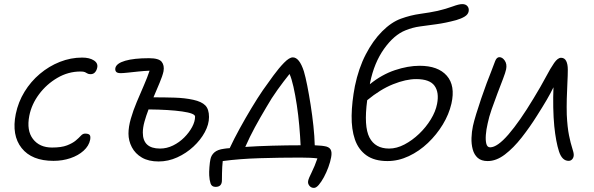

<svg xmlns="http://www.w3.org/2000/svg" viewBox="-20 -776 2900 937"><path d="M241 9Q135 9 85.5 -53.5Q36 -116 57 -220Q69 -278 99.5 -328Q130 -378 174.5 -415.5Q219 -453 272 -474Q325 -495 381 -495Q417 -495 438.5 -481Q460 -467 454 -444Q451 -431 443 -422.5Q435 -414 422 -414Q412 -414 406.5 -417.5Q401 -421 394.5 -424Q388 -427 373 -427Q313 -427 260 -396Q207 -365 170.5 -316Q134 -267 123 -211Q109 -139 141 -97.5Q173 -56 234 -56Q280 -56 307 -66.5Q334 -77 349.5 -90Q365 -103 374.5 -113.5Q384 -124 395 -124Q412 -124 417.5 -117.5Q423 -111 420 -94Q414 -64 388 -40.5Q362 -17 323.5 -4Q285 9 241 9Z M754 12Q705 12 672.5 -7Q640 -26 623.5 -57.5Q607 -89 607 -124Q607 -157 618.5 -197Q630 -237 647.5 -278.5Q665 -320 682 -359Q699 -398 710 -431Q684 -430 655.5 -427Q627 -424 603.5 -421.5Q580 -419 569 -419Q552 -419 546.5 -426Q541 -433 543 -444Q548 -467 591 -479.5Q634 -492 707 -492Q755 -492 769 -474.5Q783 -457 778 -428Q773 -405 759 -372Q745 -339 729 -301Q782 -301 832 -299.5Q882 -298 923 -289Q964 -280 982 -261.5Q1000 -243 1000 -205Q1000 -169 979.5 -131Q959 -93 924 -60.5Q889 -28 845 -8Q801 12 754 12ZM677 -129Q677 -51 761 -51Q794 -51 824.5 -66Q855 -81 879 -105Q903 -129 917.5 -156Q932 -183 932 -207Q932 -223 869 -232Q806 -241 705 -242Q693 -211 685 -182Q677 -153 677 -129Z M1512 141Q1498 141 1489.5 130Q1481 119 1484 106Q1486 95 1501 65Q1516 35 1529 -3Q1514 -5 1493 -6Q1472 -7 1446 -7Q1347 -7 1248 -4Q1149 -1 1067 10Q1064 38 1063.5 68Q1063 98 1063 104Q1063 136 1032 136Q1013 136 1007.5 119Q1002 102 1001 80Q1000 65 1002 39.5Q1004 14 1007 1Q1011 -19 1026.5 -32.5Q1042 -46 1073 -50Q1084 -52 1101 -53Q1122 -98 1150 -149Q1178 -200 1207.5 -249Q1237 -298 1263 -336Q1287 -370 1314 -407Q1341 -444 1366.5 -470Q1392 -496 1409 -496Q1441 -496 1463 -428Q1471 -401 1479.5 -358Q1488 -315 1496 -264Q1504 -213 1509.5 -161.5Q1515 -110 1516 -67Q1527 -66 1539 -65.5Q1551 -65 1562 -63Q1585 -60 1593 -47Q1601 -34 1596 -8Q1592 14 1582.5 40Q1573 66 1560.5 89Q1548 112 1535.5 126.5Q1523 141 1512 141ZM1280 -253Q1249 -201 1224 -155Q1199 -109 1177 -59Q1236 -63 1308.5 -65Q1381 -67 1447 -67Q1445 -111 1440.5 -162.5Q1436 -214 1428.5 -263.5Q1421 -313 1412 -353Q1403 -393 1393 -415Q1364 -379 1334.5 -338Q1305 -297 1280 -253Z M1871 10Q1807 10 1768 -18Q1729 -46 1712 -95.5Q1695 -145 1696 -211.5Q1697 -278 1712 -356Q1730 -443 1765 -510.5Q1800 -578 1845 -623Q1890 -668 1937 -685Q1984 -702 2031.5 -708.5Q2079 -715 2116 -723Q2158 -733 2189 -744.5Q2220 -756 2236 -756Q2253 -756 2261.5 -745.5Q2270 -735 2267 -720Q2264 -705 2247.5 -695Q2231 -685 2207 -678Q2155 -664 2111 -658Q2067 -652 2030 -647Q1993 -642 1959 -628Q1903 -606 1854.5 -538Q1806 -470 1786 -372Q1785 -368 1785 -365Q1843 -412 1907 -433.5Q1971 -455 2028 -455Q2118 -455 2160.5 -406.5Q2203 -358 2183 -270Q2171 -218 2141 -168.5Q2111 -119 2068.5 -78.5Q2026 -38 1975 -14Q1924 10 1871 10ZM2011 -390Q1961 -390 1898.5 -365Q1836 -340 1772 -287Q1755 -159 1783 -105Q1811 -51 1879 -51Q1916 -51 1954 -71Q1992 -91 2025.5 -123Q2059 -155 2082.5 -193.5Q2106 -232 2113 -269Q2124 -325 2100.5 -357.5Q2077 -390 2011 -390Z M2360 10Q2329 10 2311.5 -5.5Q2294 -21 2287 -47Q2280 -73 2281 -103Q2282 -133 2288 -161Q2293 -184 2304 -220Q2315 -256 2328.5 -295.5Q2342 -335 2355 -370Q2368 -405 2376 -424Q2389 -459 2396.5 -478Q2404 -497 2417 -497Q2432 -497 2443.5 -480Q2455 -463 2450 -438Q2447 -423 2435 -391.5Q2423 -360 2408 -321Q2393 -282 2379.5 -243Q2366 -204 2360 -174Q2353 -144 2351 -117.5Q2349 -91 2353.5 -74Q2358 -57 2372 -57Q2407 -57 2461.5 -120Q2516 -183 2584 -296Q2620 -355 2643.5 -399.5Q2667 -444 2684.5 -469Q2702 -494 2718 -494Q2735 -494 2743 -478.5Q2751 -463 2751 -436Q2751 -409 2749 -371.5Q2747 -334 2746 -293.5Q2745 -253 2746 -216Q2749 -154 2757 -115Q2765 -76 2772.5 -53.5Q2780 -31 2780 -20Q2780 -8 2773 0.5Q2766 9 2755 9Q2723 9 2708 -37Q2693 -83 2685 -160Q2681 -201 2680 -251.5Q2679 -302 2681 -350Q2667 -321 2648 -288.5Q2629 -256 2601 -212Q2566 -156 2526 -105Q2486 -54 2444 -22Q2402 10 2360 10Z"/></svg>

Font: Shantell Sans Normal
Style: Italic
Weight: 300
Italic angle: -11.31°
Designer: Stephen Nixon, Anya Danilova, Shantell Martin
Foundry: Arrow Type
Version: Version 1.008;[a672d596b]